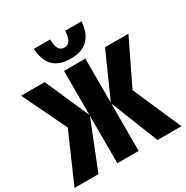

<svg xmlns="http://www.w3.org/2000/svg" viewBox="-219 -1115 1245 1286"><g transform="rotate(-30 403.0 -471.5)"><path d="M-12 -714H170L320 -373V-714H485V-373L637 -714H818L653 -373L816 0H631L485 -367V0H320V-367L174 0H-11L152 -373ZM403 -762Q314 -762 269 -807Q224 -852 219 -943H345Q345 -895 358.5 -871.5Q372 -848 403 -848Q458 -848 461 -943H588Q573 -762 403 -762Z"/></g></svg>

Font: Noto Sans UI CondBlack
Style: Regular
Weight: 900
Width: 3
Designer: Monotype Design Team
Foundry: Monotype Imaging Inc.
Version: Version 1.001